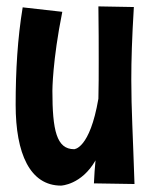

<svg xmlns="http://www.w3.org/2000/svg" viewBox="-20 -569 476 601"><path d="M401 7C396 -148 391 -226 391 -320C391 -381 393 -448 399 -547L288 -549C289 -480 289 -426 289 -379C289 -335 289 -298 288 -260C261 -102 212 -102 212 -102C157 -102 144 -161 144 -285C144 -285 144 -378 175 -532L51 -546C35 -449 29 -348 29 -241C29 -88 74 12 171 12C171 12 235 10 279 -67C277 -45 275 -21 274 5Z"/></svg>

Font: Rum Raisin
Style: Regular
Weight: 400
Designer: Astigmatic (AOETI)
Foundry: Astigmatic (AOETI)
Version: Version 1.000